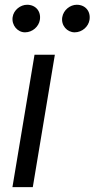

<svg xmlns="http://www.w3.org/2000/svg" viewBox="-20 -771 390 791"><path d="M31.2 0H115.1L206 -545.5H122.2ZM32 -700.3C27.3 -667.6 51.8 -637.8 83.1 -637.8C114.3 -637.8 139.9 -661.9 144.2 -688.9C149.9 -724.4 127.1 -751.4 91.6 -751.4C64.6 -751.4 36.2 -730.1 32 -700.3ZM236.5 -700.3C230.8 -666.2 256.4 -637.8 287.6 -637.8C318.9 -637.8 344.5 -661.9 348.7 -688.9C354.4 -724.4 331.7 -751.4 296.2 -751.4C269.2 -751.4 241.5 -730.1 236.5 -700.3Z"/></svg>

Font: Margiela Sans
Style: Italic
Weight: 400
Italic angle: -9.39999°
Designer: Stefan Endress, Andreas Faust
Version: Version 1.100;FEAKit 1.0